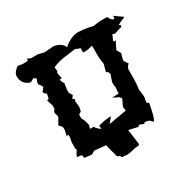

<svg xmlns="http://www.w3.org/2000/svg" viewBox="-145 -672 911 917"><g transform="rotate(-30 310.0 -213.0)"><path d="M516 -400 529 -429 540 -424 574 -435H577C580 -435 585 -438 585 -442C585 -448 583 -449 575 -450C583 -455 597 -462 620 -471L575 -503L576 -490C575 -489 573 -488 569 -487H567C540 -507 562 -512 536 -512H512C501 -512 487 -509 470 -507C451 -512 425 -517 392 -519C359 -519 325 -497 310 -482C304 -504 280 -514 259 -519C251 -519 229 -517 206 -515L172 -523H134L116 -532L117 -522C112 -519 99 -519 87 -519L61 -523C46 -513 33 -500 32 -482C32 -448 52 -433 71 -425H79L96 -435C100 -433 107 -429 110 -424C105 -416 102 -409 102 -401V-398C107 -392 116 -384 116 -374V-373L101 -355C105 -349 108 -342 116 -339C115 -329 112 -314 108 -311H100L111 -277V-258L102 -246V-239L107 -222V-214L87 -180C93 -174 103 -165 103 -155V-144L96 -117H105C106 -116 107 -111 107 -105V-101L102 -78V-43C104 -41 105 -39 105 -36C105 -30 95 -27 89 -4C111 -2 116 -2 116 7V16L157 21L176 10L238 16C240 30 250 66 252 71C253 72 251 92 269 93C276 108 278 104 285 104C290 104 298 106 302 106C305 106 317 104 319 104H320L350 97H353C360 97 369 95 371 95L376 90V88C376 81 369 38 365 6L417 18V13C419 12 421 12 425 11L447 19C449 17 449 13 452 13C484 13 484 32 490 32C501 32 516 -49 517 -58L507 -61V-66C507 -74 508 -82 511 -92C509 -111 509 -122 506 -132C509 -156 511 -178 511 -200V-242C511 -253 520 -262 526 -269L511 -290C511 -298 515 -314 520 -329L507 -352C510 -361 519 -378 528 -395H516ZM388 -485V-484H380C381 -484 381 -485 382 -485ZM402 -81C397 -79 382 -78 355 -72C344 -72 321 -64 305 -64H303L327 -92H316C313 -92 273 -89 255 -80L258 -63C238 -74 232 -87 230 -90H210L215 -109V-110C215 -118 211 -120 211 -126C211 -134 199 -154 199 -154V-175L213 -184C217 -194 218 -203 218 -211V-212L214 -243L218 -241V-248C217 -249 218 -251 212 -254V-255H211L208 -256L220 -272C217 -276 208 -286 208 -296C208 -304 209 -316 213 -340C211 -344 203 -358 203 -362C203 -366 205 -367 206 -367H214L208 -398V-399C208 -401 210 -402 213 -407L210 -429C233 -440 261 -447 295 -450L338 -456L352 -450C357 -448 361 -447 364 -446V-422H376C389 -422 402 -425 413 -429C414 -428 416 -427 417 -427V-370C417 -359 419 -344 422 -327L411 -285H418C421 -282 424 -273 426 -268L413 -231V-228C413 -217 413 -208 416 -198C413 -188 413 -178 413 -168L376 -166L407 -151C408 -149 410 -145 416 -142C409 -117 399 -112 399 -98C399 -94 400 -88 402 -81Z"/></g></svg>

Font: GNUTypewriter
Style: Standard
Weight: 400
Version: Version 001.000